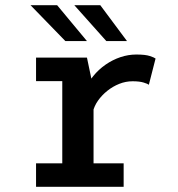

<svg xmlns="http://www.w3.org/2000/svg" viewBox="-20 -723 690 743"><path d="M119.5 0V-91H221V-409H119.5V-500H316.5L342 -378.5V-91H458.5V0ZM339.5 -290 296 -310Q296.5 -343 308.5 -373.2Q320.5 -403.5 341 -428.8Q361.5 -454 388.5 -472.8Q415.5 -491.5 446 -501.8Q476.5 -512 507.5 -512Q542.5 -512 559.8 -506.2Q577 -500.5 582 -496.5L556 -395Q552 -398.5 536 -403.5Q520 -408.5 493 -408.5Q466.5 -408.5 441.5 -398.5Q416.5 -388.5 395.2 -371.5Q374 -354.5 359.2 -333.5Q344.5 -312.5 339.5 -290ZM391.5 -564 267.5 -703H368L471.5 -564ZM233 -564 98 -703H201L316.5 -564Z"/></svg>

Font: Trispace Thin Medium
Style: Regular
Weight: 500
Version: Version 1.210